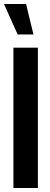

<svg xmlns="http://www.w3.org/2000/svg" viewBox="-25 -938 251 958"><path d="M63 -766 -5 -918H105L142 -766ZM42 0V-700H164V0Z"/></svg>

Font: Stick No Bills ExtraLight
Style: Bold
Weight: 700
Version: Version 2.000